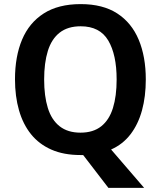

<svg xmlns="http://www.w3.org/2000/svg" viewBox="-20 -745 783 935"><path d="M690 -358Q690 -275 671.5 -207.5Q653 -140 615.5 -91Q578 -42 521 -17L682 170H508L385 10Q383 10 379 10Q375 10 372 10Q290 10 230 -16.5Q170 -43 131 -91.5Q92 -140 72.5 -208Q53 -276 53 -359Q53 -470 87.5 -552Q122 -634 193 -679.5Q264 -725 373 -725Q481 -725 551 -679.5Q621 -634 655.5 -551.5Q690 -469 690 -358ZM195 -358Q195 -277 213 -219Q231 -161 270.5 -130Q310 -99 372 -99Q434 -99 473 -130Q512 -161 530 -219Q548 -277 548 -358Q548 -479 507 -548Q466 -617 373 -617Q310 -617 270.5 -586Q231 -555 213 -497Q195 -439 195 -358Z"/></svg>

Font: Noto Sans Display SemiBold
Style: Regular
Weight: 600
Designer: Monotype Design Team
Foundry: Monotype Imaging Inc.
Version: Version 2.003